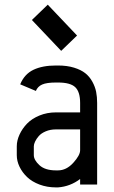

<svg xmlns="http://www.w3.org/2000/svg" viewBox="-20 -794 490 826"><path d="M311.5 -641.1 243.2 -575.2 117.2 -708 185.5 -773.9ZM220.7 -237.3Q196.3 -237.3 176.8 -229Q157.2 -220.7 146.7 -208.5Q136.2 -196.3 130.9 -184.8Q125.5 -173.3 125.5 -164.6V-126.5Q125.5 -105.5 149.7 -83.3Q173.8 -61 220.7 -61H229.5Q265.6 -61 295.2 -93.5Q324.7 -126 324.7 -147.5V-237.3ZM220.7 -512.2H229.5Q268.6 -512.2 298.6 -502.9Q328.6 -493.7 347.2 -478.8Q365.7 -463.9 377.4 -442.4Q389.2 -420.9 393.6 -398.9Q397.9 -377 397.9 -351.1V0H324.7V-23.9Q282.2 8.3 229.5 12.2H220.7Q182.6 12.2 150.1 0Q117.7 -12.2 96.7 -32.2Q75.7 -52.2 64 -76.7Q52.2 -101.1 52.2 -126.5V-164.6Q52.2 -189.5 64 -215.1Q75.7 -240.7 96.4 -262.2Q117.2 -283.7 149.9 -297.1Q182.6 -310.5 220.7 -310.5H324.7V-351.1Q324.7 -398.9 303.7 -418.9Q282.7 -439 229.5 -439H220.7Q180.7 -439 161.4 -430.4Q142.1 -421.9 134.3 -402.8L66.9 -431.2Q85 -475.1 123.8 -493.7Q162.6 -512.2 220.7 -512.2Z"/></svg>

Font: Anka/Coder Narrow
Style: Regular
Weight: 400
Width: 3
Monospace: yes
Version: Version 001.100